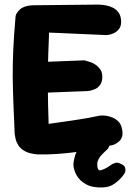

<svg xmlns="http://www.w3.org/2000/svg" viewBox="-20 -675 589 837"><path d="M143 -2Q108 -5 88.5 -16Q69 -27 60 -41.5Q51 -56 48 -69.5Q45 -83 44 -91Q41 -163 38.5 -223Q36 -283 35.5 -340.5Q35 -398 38 -461.5Q41 -525 48 -605Q51 -619 67 -634Q83 -649 119 -652L408 -655Q408 -655 417.5 -654.5Q427 -654 442 -651.5Q457 -649 472 -641.5Q487 -634 497 -620Q507 -606 508 -584Q509 -562 499.5 -549.5Q490 -537 477.5 -531Q465 -525 455.5 -523.5Q446 -522 446 -522L194 -533Q192 -482 190.5 -441.5Q189 -401 188.5 -366.5Q188 -332 188.5 -298Q189 -264 189.5 -224.5Q190 -185 192 -135Q225 -140 248.5 -143Q272 -146 290 -149Q308 -152 326 -154.5Q344 -157 365 -161Q386 -165 415 -171Q415 -171 423 -171.5Q431 -172 444 -170Q457 -168 470.5 -162.5Q484 -157 495 -146.5Q506 -136 510 -120Q517 -96 512.5 -81Q508 -66 498.5 -58Q489 -50 481 -46.5Q473 -43 473 -43Q427 -33 387.5 -25Q348 -17 310 -12Q272 -7 231.5 -4Q191 -1 143 -2ZM76 -267 68 -401 347 -412Q347 -412 355 -410Q363 -408 375 -404Q387 -400 398.5 -391.5Q410 -383 418 -371Q426 -359 426 -341Q426 -318 416.5 -305Q407 -292 394 -286.5Q381 -281 371.5 -279.5Q362 -278 362 -278ZM427 142Q383 144 354.5 128Q326 112 313 87.5Q300 63 300 40Q301 25 307 4Q313 -17 331.5 -39Q350 -61 387 -80Q387 -80 397 -83Q407 -86 420.5 -86Q434 -86 446 -76Q456 -68 458 -58.5Q460 -49 457.5 -41.5Q455 -34 452 -29.5Q449 -25 449 -25Q429 -7 418.5 5.5Q408 18 404 35Q404 42 404.5 50Q405 58 408.5 63.5Q412 69 421 67Q438 61 449 54Q460 47 470 40Q470 40 481.5 35.5Q493 31 512 42Q524 48 526 58.5Q528 69 525 76Q522 83 522 83Q505 107 481 124.5Q457 142 427 142Z"/></svg>

Font: Sour Gummy
Style: Bold
Weight: 700
Designer: Stefie Justprince
Foundry: Eifetstype
Version: Version 1.000